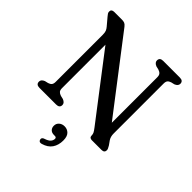

<svg xmlns="http://www.w3.org/2000/svg" viewBox="-254 -855 1261 1261"><g transform="rotate(45 376.0 -224.5)"><path d="M262.5 -27Q262.5 0 230.5 0H76Q44.5 0 44.5 -27Q44.5 -46.5 70 -57L93.5 -62.5Q108.5 -67 116 -76Q123.5 -85 123.5 -103.5V-540.5Q123.5 -561 118.8 -573Q114 -585 104.5 -596L61.5 -647Q53.5 -656.5 49.2 -663Q45 -669.5 45 -678.5Q45 -700 71 -700H142Q157 -700 166.8 -696Q176.5 -692 187 -678.5L574 -174V-596.5Q574 -614.5 566.2 -623.5Q558.5 -632.5 543 -637.5L519.5 -643Q494 -653.5 494 -673Q494 -700 525.5 -700H680Q711.5 -700 711.5 -673Q711.5 -653.5 686 -643L662.5 -637.5Q647 -632.5 639.8 -623.8Q632.5 -615 632.5 -596.5V-132Q632.5 -104 645.5 -84L666 -55Q679 -34 679 -24Q679 0 652.5 0H563Q539.5 0 539.5 -21.5Q539.5 -33 535.2 -42.2Q531 -51.5 516.5 -70.5L182 -507V-103.5Q182 -85 189.8 -76.2Q197.5 -67.5 213 -62.5L236.5 -57Q262.5 -46.5 262.5 -27ZM362.5 151.5Q341.5 151.5 330 139.8Q318.5 128 318.5 109Q318.5 88 333.8 74.8Q349 61.5 371.5 61.5Q397 61.5 414.2 78.8Q431.5 96 431.5 133.5Q431.5 177 411 207Q390.5 237 347 249.5Q325 256 319.5 237.5Q315 219.5 335.5 213.5Q363 204.5 374 192Q385 179.5 385 164.5Q385 151.5 371 151.5Z"/></g></svg>

Font: Fraunces 72pt S100
Style: Regular
Weight: 400
Version: Version 1.000; ttfautohint (v1.8.3)